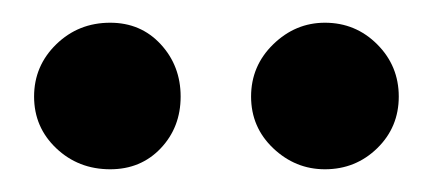

<svg xmlns="http://www.w3.org/2000/svg" viewBox="-20 -752 381 169"><path d="M77 -603Q104 -603 121.5 -621.5Q139 -640 139 -667Q139 -694 121.5 -713Q104 -732 77 -732Q49 -732 29.5 -713Q10 -694 10 -667Q10 -640 29.5 -621.5Q49 -603 77 -603ZM266 -603Q293 -603 312 -621.5Q331 -640 331 -667Q331 -694 312 -713Q293 -732 266 -732Q240 -732 220.5 -713Q201 -694 201 -667Q201 -640 220.5 -621.5Q240 -603 266 -603Z"/></svg>

Font: Catamaran
Style: Bold
Weight: 700
Designer: Pria Ravichandran
Version: Version 2.000